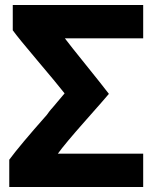

<svg xmlns="http://www.w3.org/2000/svg" viewBox="-20 -730 616 767"><path d="M415 -355Q401 -338 320 -246.5Q239 -155 211 -116H552V17H17V-92Q59 -149 167 -271Q168 -273 176.5 -284Q185 -295 190 -300L238 -357Q205 -399 130 -487.5Q55 -576 31 -609V-710H552V-577H239Q260 -549 323 -471Q386 -393 415 -355Z"/></svg>

Font: Repo
Style: Bold
Weight: 700
Designer: Stefan Peev
Foundry: Context Ltd
Version: Version 001.000